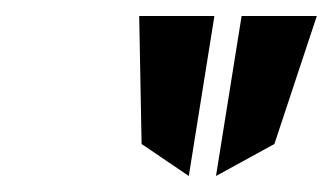

<svg xmlns="http://www.w3.org/2000/svg" viewBox="-20 -797 416 240"><path d="M154 -777 157 -617 216 -577 248 -777ZM250 -577 323 -617 376 -777H282Z"/></svg>

Font: Charger Pro
Style: NarObl
Weight: 400
Designer: Jasper
Foundry: Cannot Into Space Fonts
Version: Version 1.09